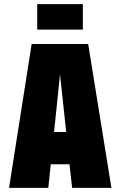

<svg xmlns="http://www.w3.org/2000/svg" viewBox="-20 -914 585 934"><path d="M383 -894H161V-770H383ZM522 0 409 -700H134L24 0H215L227 -115H318L331 0ZM243 -272 272 -552 302 -272Z"/></svg>

Font: Advent Pro Black
Style: Regular
Weight: 900
Version: Version 3.000